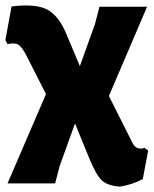

<svg xmlns="http://www.w3.org/2000/svg" viewBox="-22 -497 571 714"><path d="M6 185 149 -147 78 -287Q60 -322 47 -330.5Q34 -339 6 -333L-2 -348L21 -473Q109 -484 152.5 -462Q196 -440 225 -370L275 -251L331 -407L348 -472H525L383 -140L471 35Q485 63 516 53L529 63L509 169Q469 190 424 197Q379 194 357.5 174.5Q336 155 310 92L257 -38L200 120L183 185Z"/></svg>

Font: Alegreya Sans Black
Style: Regular
Weight: 900
Designer: Juan Pablo del Peral
Foundry: Huerta Tipografica
Version: Version 2.007